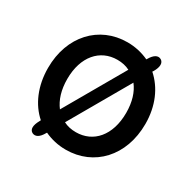

<svg xmlns="http://www.w3.org/2000/svg" viewBox="-123 -630 784 779"><g transform="rotate(30 269.0 -240.0)"><path d="M269 11C400 11 497 -90 497 -241C497 -325 466 -394 415 -439L419 -445C434 -471 434 -491 419 -500C403 -509 386 -499 371 -473L369 -470C339 -484 305 -492 269 -492C137 -492 41 -390 41 -241C41 -156 72 -86 122 -42L119 -36C104 -9 103 11 119 20C135 28 152 19 167 -8L169 -11C199 3 232 11 269 11ZM131 -241C131 -346 188 -410 269 -410C290 -410 310 -406 327 -397L167 -119C144 -149 131 -190 131 -241ZM211 -84 371 -362C394 -333 407 -292 407 -241C407 -135 350 -71 269 -71C248 -71 228 -75 211 -84Z"/></g></svg>

Font: 寒蝉半圆体
Style: Regular
Weight: 400
Designer: Yoshimichi Ohira & Warren
Foundry: ChillType
Version: Version 1.800;Glyphs 3.1.1 (3135)